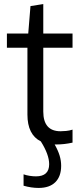

<svg xmlns="http://www.w3.org/2000/svg" viewBox="-20 -705 393 945"><path d="M170 220Q134 220 96 209V153Q110 158 126.5 160.5Q143 163 157 163Q222 163 222 103Q222 56 181 -9Q115 -42 115 -141V-470H14V-540H119L130 -675L193 -685V-540H337V-470H193V-156Q193 -59 278 -59Q290 -59 306 -60.5Q322 -62 337 -67V-3Q296 6 259 6H249Q266 36 273.5 61Q281 86 281 111Q281 163 252.5 191.5Q224 220 170 220Z"/></svg>

Font: Encode Sans Condensed
Style: Regular
Weight: 400
Designer: Pablo Impallari, Andres Torresi
Foundry: Pablo Impallari, Andres Torresi
Version: Version 1.000; ttfautohint (v1.00) -l 8 -r 50 -G 200 -x 14 -